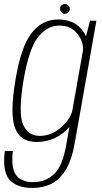

<svg xmlns="http://www.w3.org/2000/svg" viewBox="-44 -696 501 946"><path d="M114.5 230Q167 230 207.2 210.8Q247.5 191.5 278.2 143.2Q309 95 324 10.5L431 -594H399.5L371.5 -485L283.5 12Q265 122 222.5 161.8Q180 201.5 119.5 201.5Q82 201.5 56.8 186.5Q31.5 171.5 22.2 139.2Q13 107 19 48H-20.5Q-33 152 4.2 191Q41.5 230 114.5 230ZM135.5 3.5Q208.5 3.5 263 -37.8Q317.5 -79 326 -126L314.5 -160Q306 -112.5 258.2 -69.5Q210.5 -26.5 152.5 -26.5Q92.5 -26.5 69 -84Q45.5 -141.5 71.5 -298Q98 -455.5 143.2 -512.8Q188.5 -570 248.5 -570Q306.5 -570 339 -527.2Q371.5 -484.5 363.5 -437.5L385.5 -468.5Q393.5 -512 354 -556Q314.5 -600 242 -600Q162.5 -600 110.2 -531.2Q58 -462.5 31.5 -298Q4 -134.5 30 -65.5Q56 3.5 135.5 3.5ZM275.5 -628Q286 -628 293 -635.5Q300 -643 300 -652.5Q300 -662.5 292.8 -669.2Q285.5 -676 276 -676Q266 -676 259 -669.2Q252 -662.5 252 -652.5Q252 -642.5 259 -635.2Q266 -628 275.5 -628Z"/></svg>

Font: Anybody SemiCondensed ExtraLight
Style: Italic
Weight: 250
Width: 4
Italic angle: -10°
Version: Version 1.113;gftools[0.9.25]